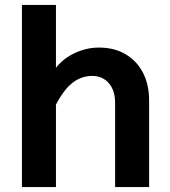

<svg xmlns="http://www.w3.org/2000/svg" viewBox="-20 -759 690 779"><path d="M447 0V-343Q447 -392 421.5 -421.5Q396 -451 354 -451Q306 -451 267.5 -417.5Q229 -384 194 -308L174 -433Q210 -503 265.5 -534.5Q321 -566 381 -566Q444 -566 489.5 -539Q535 -512 560 -464Q585 -416 585 -351V0ZM69 0V-739H207V0Z"/></svg>

Font: Azeret Mono SemiBold
Style: Regular
Weight: 600
Designer: Martin Vácha
Foundry: Displaay
Version: Version 1.002